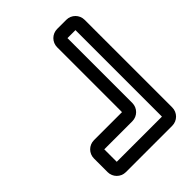

<svg xmlns="http://www.w3.org/2000/svg" viewBox="-62 -489 697 697"><g transform="rotate(45 286.5 -141.0)"><path d="M398 -216H65V-257H509V-25H445V-169C445 -195 424 -216 398 -216ZM442 25H512C538 25 559 4 559 -22V-260C559 -286 538 -307 512 -307H62C36 -307 15 -286 15 -260V-213C15 -187 36 -166 62 -166H395V-22C395 4 416 25 442 25Z"/></g></svg>

Font: DIN Rundschrift
Style: MittelKont
Weight: 400
Version: Version 1.027